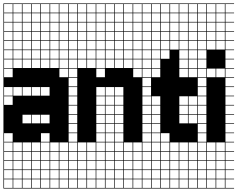

<svg xmlns="http://www.w3.org/2000/svg" viewBox="-20 -827 1379 1115"><path d="M325 -803.6V-753.6H375V-803.6ZM325 -700H375V-750H325ZM271.4 -700H321.4V-750H271.4ZM217.9 -700H267.9V-750H217.9ZM164.3 -700H214.3V-750H164.3ZM110.7 -700H160.7V-750H110.7ZM57.1 -700H107.1V-750H57.1ZM3.6 -700H53.6V-750H3.6ZM325 -646.4H375V-696.4H325ZM271.4 -646.4H321.4V-696.4H271.4ZM217.9 -646.4H267.9V-696.4H217.9ZM164.3 -646.4H214.3V-696.4H164.3ZM110.7 -646.4H160.7V-696.4H110.7ZM57.1 -646.4H107.1V-696.4H57.1ZM3.6 -646.4H53.6V-696.4H3.6ZM3.6 -592.9H53.6V-642.9H3.6ZM325 -592.9H375V-642.9H325ZM271.4 -592.9H321.4V-642.9H271.4ZM217.9 -592.9H267.9V-642.9H217.9ZM164.3 -592.9H214.3V-642.9H164.3ZM110.7 -592.9H160.7V-642.9H110.7ZM57.1 -592.9H107.1V-642.9H57.1ZM164.3 -539.3H214.3V-589.3H164.3ZM3.6 -539.3H53.6V-589.3H3.6ZM325 -539.3H375V-589.3H325ZM271.4 -539.3H321.4V-589.3H271.4ZM217.9 -539.3H267.9V-589.3H217.9ZM57.1 -539.3H107.1V-589.3H57.1ZM110.7 -539.3H160.7V-589.3H110.7ZM3.6 -485.7H53.6V-535.7H3.6ZM57.1 -485.7H107.1V-535.7H57.1ZM325 -485.7H375V-535.7H325ZM271.4 -485.7H321.4V-535.7H271.4ZM217.9 -485.7H267.9V-535.7H217.9ZM164.3 -485.7H214.3V-535.7H164.3ZM110.7 -485.7H160.7V-535.7H110.7ZM3.6 -432.1H53.6V-482.1H3.6ZM57.1 -432.1H107.1V-482.1H57.1ZM325 -432.1H375V-482.1H325ZM110.7 -432.1H160.7V-482.1H110.7ZM271.4 -432.1H321.4V-482.1H271.4ZM217.9 -432.1H267.9V-482.1H217.9ZM164.3 -432.1H214.3V-482.1H164.3ZM325 -378.6H375V-428.6H325ZM3.6 -378.6H53.6V-428.6H3.6ZM57.1 -271.4H107.1V-321.4H57.1ZM217.9 -271.4H267.9V-321.4H217.9ZM164.3 -271.4H214.3V-321.4H164.3ZM3.6 -271.4H53.6V-321.4H3.6ZM110.7 -271.4H160.7V-321.4H110.7ZM3.6 -217.9H53.6V-267.9H3.6ZM110.7 -110.7H160.7V-160.7H110.7ZM217.9 -110.7H267.9V-160.7H217.9ZM164.3 -110.7H214.3V-160.7H164.3ZM217.9 -3.6H267.9V-53.6H217.9ZM3.6 -3.6H53.6V-53.6H3.6ZM3.6 50H53.6V0H3.6ZM325 50H375V0H325ZM164.3 50H214.3V0H164.3ZM217.9 50H267.9V0H217.9ZM57.1 50H107.1V0H57.1ZM271.4 50H321.4V0H271.4ZM110.7 50H160.7V0H110.7ZM164.3 103.6H214.3V53.6H164.3ZM271.4 103.6H321.4V53.6H271.4ZM110.7 103.6H160.7V53.6H110.7ZM57.1 103.6H107.1V53.6H57.1ZM217.9 103.6H267.9V53.6H217.9ZM325 103.6H375V53.6H325ZM3.6 103.6H53.6V53.6H3.6ZM271.4 157.1H321.4V107.1H271.4ZM57.1 157.1H107.1V107.1H57.1ZM325 157.1H375V107.1H325ZM110.7 157.1H160.7V107.1H110.7ZM217.9 157.1H267.9V107.1H217.9ZM164.3 157.1H214.3V107.1H164.3ZM3.6 157.1H53.6V107.1H3.6ZM271.4 210.7H321.4V160.7H271.4ZM325 210.7H375V160.7H325ZM3.6 210.7H53.6V160.7H3.6ZM217.9 210.7H267.9V160.7H217.9ZM164.3 210.7H214.3V160.7H164.3ZM57.1 210.7H107.1V160.7H57.1ZM110.7 210.7H160.7V160.7H110.7ZM325 264.3H375V214.3H325ZM271.4 264.3H321.4V214.3H271.4ZM110.7 264.3H160.7V214.3H110.7ZM3.6 264.3H53.6V214.3H3.6ZM57.1 264.3H107.1V214.3H57.1ZM217.9 264.3H267.9V214.3H217.9ZM164.3 264.3H214.3V214.3H164.3ZM271.4 -803.6V-753.6H321.4V-803.6ZM217.9 -803.6V-753.6H267.9V-803.6ZM164.3 -803.6V-753.6H214.3V-803.6ZM110.7 -803.6V-753.6H160.7V-803.6ZM57.1 -803.6V-753.6H107.1V-803.6ZM3.6 -803.6V-753.6H53.6V-803.6ZM428.6 -803.6H378.6V-753.6H428.6V-750H378.6V-700H428.6V-696.4H378.6V-646.4H428.6V-642.9H378.6V-592.9H428.6V-589.3H378.6V-539.3H428.6V-535.7H378.6V-485.7H428.6V-482.1H378.6V-432.1H428.6V-428.6H378.6V-378.6H428.6V-375H378.6V-325H428.6V-321.4H378.6V-271.4H428.6V-267.9H378.6V-217.9H428.6V-214.3H378.6V-164.3H428.6V-160.7H378.6V-110.7H428.6V-107.1H378.6V-57.1H428.6V-53.6H378.6V-3.6H428.6V0H378.6V50H428.6V53.6H378.6V103.6H428.6V107.1H378.6V157.1H428.6V160.7H378.6V210.7H428.6V214.3H378.6V264.3H428.6V267.9H0V-807.1H428.6Z M753.6 -803.6V-753.6H803.6V-803.6ZM700 -700H750V-750H700ZM753.6 -700H803.6V-750H753.6ZM646.4 -700H696.4V-750H646.4ZM592.9 -700H642.9V-750H592.9ZM539.3 -700H589.3V-750H539.3ZM485.7 -700H535.7V-750H485.7ZM432.1 -700H482.1V-750H432.1ZM753.6 -646.4H803.6V-696.4H753.6ZM700 -646.4H750V-696.4H700ZM646.4 -646.4H696.4V-696.4H646.4ZM592.9 -646.4H642.9V-696.4H592.9ZM539.3 -646.4H589.3V-696.4H539.3ZM432.1 -646.4H482.1V-696.4H432.1ZM485.7 -646.4H535.7V-696.4H485.7ZM753.6 -592.9H803.6V-642.9H753.6ZM700 -592.9H750V-642.9H700ZM646.4 -592.9H696.4V-642.9H646.4ZM432.1 -592.9H482.1V-642.9H432.1ZM592.9 -592.9H642.9V-642.9H592.9ZM485.7 -592.9H535.7V-642.9H485.7ZM539.3 -592.9H589.3V-642.9H539.3ZM753.6 -539.3H803.6V-589.3H753.6ZM432.1 -539.3H482.1V-589.3H432.1ZM700 -539.3H750V-589.3H700ZM485.7 -539.3H535.7V-589.3H485.7ZM646.4 -539.3H696.4V-589.3H646.4ZM592.9 -539.3H642.9V-589.3H592.9ZM539.3 -539.3H589.3V-589.3H539.3ZM592.9 -485.7H642.9V-535.7H592.9ZM646.4 -485.7H696.4V-535.7H646.4ZM539.3 -485.7H589.3V-535.7H539.3ZM700 -485.7H750V-535.7H700ZM485.7 -485.7H535.7V-535.7H485.7ZM753.6 -485.7H803.6V-535.7H753.6ZM432.1 -485.7H482.1V-535.7H432.1ZM646.4 -432.1H696.4V-482.1H646.4ZM700 -432.1H750V-482.1H700ZM592.9 -432.1H642.9V-482.1H592.9ZM753.6 -432.1H803.6V-482.1H753.6ZM539.3 -432.1H589.3V-482.1H539.3ZM485.7 -432.1H535.7V-482.1H485.7ZM432.1 -432.1H482.1V-482.1H432.1ZM753.6 -378.6H803.6V-428.6H753.6ZM539.3 -378.6H589.3V-428.6H539.3ZM592.9 -271.4H642.9V-321.4H592.9ZM539.3 -271.4H589.3V-321.4H539.3ZM646.4 -271.4H696.4V-321.4H646.4ZM646.4 -217.9H696.4V-267.9H646.4ZM592.9 -217.9H642.9V-267.9H592.9ZM539.3 -217.9H589.3V-267.9H539.3ZM539.3 -164.3H589.3V-214.3H539.3ZM592.9 -164.3H642.9V-214.3H592.9ZM646.4 -164.3H696.4V-214.3H646.4ZM646.4 -110.7H696.4V-160.7H646.4ZM539.3 -110.7H589.3V-160.7H539.3ZM592.9 -110.7H642.9V-160.7H592.9ZM646.4 -57.1H696.4V-107.1H646.4ZM539.3 -57.1H589.3V-107.1H539.3ZM592.9 -57.1H642.9V-107.1H592.9ZM539.3 -3.6H589.3V-53.6H539.3ZM592.9 -3.6H642.9V-53.6H592.9ZM646.4 -3.6H696.4V-53.6H646.4ZM432.1 50H482.1V0H432.1ZM700 50H750V0H700ZM539.3 50H589.3V0H539.3ZM753.6 50H803.6V0H753.6ZM592.9 50H642.9V0H592.9ZM646.4 50H696.4V0H646.4ZM485.7 50H535.7V0H485.7ZM485.7 103.6H535.7V53.6H485.7ZM539.3 103.6H589.3V53.6H539.3ZM432.1 103.6H482.1V53.6H432.1ZM646.4 103.6H696.4V53.6H646.4ZM753.6 103.6H803.6V53.6H753.6ZM592.9 103.6H642.9V53.6H592.9ZM700 103.6H750V53.6H700ZM646.4 157.1H696.4V107.1H646.4ZM700 157.1H750V107.1H700ZM485.7 157.1H535.7V107.1H485.7ZM539.3 157.1H589.3V107.1H539.3ZM592.9 157.1H642.9V107.1H592.9ZM753.6 157.1H803.6V107.1H753.6ZM432.1 157.1H482.1V107.1H432.1ZM432.1 210.7H482.1V160.7H432.1ZM700 210.7H750V160.7H700ZM485.7 210.7H535.7V160.7H485.7ZM539.3 210.7H589.3V160.7H539.3ZM592.9 210.7H642.9V160.7H592.9ZM753.6 210.7H803.6V160.7H753.6ZM646.4 210.7H696.4V160.7H646.4ZM700 264.3H750V214.3H700ZM432.1 264.3H482.1V214.3H432.1ZM485.7 264.3H535.7V214.3H485.7ZM539.3 264.3H589.3V214.3H539.3ZM592.9 264.3H642.9V214.3H592.9ZM753.6 264.3H803.6V214.3H753.6ZM646.4 264.3H696.4V214.3H646.4ZM700 -803.6V-753.6H750V-803.6ZM646.4 -803.6V-753.6H696.4V-803.6ZM592.9 -803.6V-753.6H642.9V-803.6ZM539.3 -803.6V-753.6H589.3V-803.6ZM485.7 -803.6V-753.6H535.7V-803.6ZM432.1 -803.6V-753.6H482.1V-803.6ZM857.1 -803.6H807.1V-753.6H857.1V-750H807.1V-700H857.1V-696.4H807.1V-646.4H857.1V-642.9H807.1V-592.9H857.1V-589.3H807.1V-539.3H857.1V-535.7H807.1V-485.7H857.1V-482.1H807.1V-432.1H857.1V-428.6H807.1V-378.6H857.1V-375H807.1V-325H857.1V-321.4H807.1V-271.4H857.1V-267.9H807.1V-217.9H857.1V-214.3H807.1V-164.3H857.1V-160.7H807.1V-110.7H857.1V-107.1H807.1V-57.1H857.1V-53.6H807.1V-3.6H857.1V0H807.1V50H857.1V53.6H807.1V103.6H857.1V107.1H807.1V157.1H857.1V160.7H807.1V210.7H857.1V214.3H807.1V264.3H857.1V267.9H428.6V-807.1H857.1Z M1075 -803.6V-753.6H1125V-803.6ZM1075 -700H1125V-750H1075ZM1021.4 -700H1071.4V-750H1021.4ZM967.9 -700H1017.9V-750H967.9ZM914.3 -700H964.3V-750H914.3ZM860.7 -700H910.7V-750H860.7ZM1075 -646.4H1125V-696.4H1075ZM1021.4 -646.4H1071.4V-696.4H1021.4ZM967.9 -646.4H1017.9V-696.4H967.9ZM914.3 -646.4H964.3V-696.4H914.3ZM860.7 -646.4H910.7V-696.4H860.7ZM1075 -592.9H1125V-642.9H1075ZM1021.4 -592.9H1071.4V-642.9H1021.4ZM967.9 -592.9H1017.9V-642.9H967.9ZM914.3 -592.9H964.3V-642.9H914.3ZM860.7 -592.9H910.7V-642.9H860.7ZM1075 -539.3H1125V-589.3H1075ZM1021.4 -539.3H1071.4V-589.3H1021.4ZM967.9 -539.3H1017.9V-589.3H967.9ZM914.3 -539.3H964.3V-589.3H914.3ZM860.7 -539.3H910.7V-589.3H860.7ZM1021.4 -485.7H1071.4V-535.7H1021.4ZM1075 -485.7H1125V-535.7H1075ZM914.3 -485.7H964.3V-535.7H914.3ZM860.7 -485.7H910.7V-535.7H860.7ZM1075 -432.1H1125V-482.1H1075ZM1021.4 -432.1H1071.4V-482.1H1021.4ZM860.7 -432.1H910.7V-482.1H860.7ZM1075 -378.6H1125V-428.6H1075ZM1021.4 -378.6H1071.4V-428.6H1021.4ZM860.7 -378.6H910.7V-428.6H860.7ZM1021.4 -217.9H1071.4V-267.9H1021.4ZM1075 -217.9H1125V-267.9H1075ZM860.7 -217.9H910.7V-267.9H860.7ZM1021.4 -164.3H1071.4V-214.3H1021.4ZM860.7 -164.3H910.7V-214.3H860.7ZM1075 -164.3H1125V-214.3H1075ZM860.7 -110.7H910.7V-160.7H860.7ZM1021.4 -110.7H1071.4V-160.7H1021.4ZM1075 -110.7H1125V-160.7H1075ZM860.7 -57.1H910.7V-107.1H860.7ZM914.3 -3.6H964.3V-53.6H914.3ZM860.7 -3.6H910.7V-53.6H860.7ZM1021.4 50H1071.4V0H1021.4ZM914.3 50H964.3V0H914.3ZM1075 50H1125V0H1075ZM860.7 50H910.7V0H860.7ZM967.9 50H1017.9V0H967.9ZM1021.4 103.6H1071.4V53.6H1021.4ZM860.7 103.6H910.7V53.6H860.7ZM967.9 103.6H1017.9V53.6H967.9ZM1075 103.6H1125V53.6H1075ZM914.3 103.6H964.3V53.6H914.3ZM860.7 157.1H910.7V107.1H860.7ZM1075 157.1H1125V107.1H1075ZM914.3 157.1H964.3V107.1H914.3ZM1021.4 157.1H1071.4V107.1H1021.4ZM967.9 157.1H1017.9V107.1H967.9ZM860.7 210.7H910.7V160.7H860.7ZM914.3 210.7H964.3V160.7H914.3ZM1075 210.7H1125V160.7H1075ZM1021.4 210.7H1071.4V160.7H1021.4ZM967.9 210.7H1017.9V160.7H967.9ZM860.7 264.3H910.7V214.3H860.7ZM914.3 264.3H964.3V214.3H914.3ZM1021.4 264.3H1071.4V214.3H1021.4ZM1075 264.3H1125V214.3H1075ZM967.9 264.3H1017.9V214.3H967.9ZM1021.4 -803.6V-753.6H1071.4V-803.6ZM967.9 -803.6V-753.6H1017.9V-803.6ZM914.3 -803.6V-753.6H964.3V-803.6ZM860.7 -803.6V-753.6H910.7V-803.6ZM1178.6 -803.6H1128.6V-753.6H1178.6V-750H1128.6V-700H1178.6V-696.4H1128.6V-646.4H1178.6V-642.9H1128.6V-592.9H1178.6V-589.3H1128.6V-539.3H1178.6V-535.7H1128.6V-485.7H1178.6V-482.1H1128.6V-432.1H1178.6V-428.6H1128.6V-378.6H1178.6V-375H1128.6V-325H1178.6V-321.4H1128.6V-271.4H1178.6V-267.9H1128.6V-217.9H1178.6V-214.3H1128.6V-164.3H1178.6V-160.7H1128.6V-110.7H1178.6V-107.1H1128.6V-57.1H1178.6V-53.6H1128.6V-3.6H1178.6V0H1128.6V50H1178.6V53.6H1128.6V103.6H1178.6V107.1H1128.6V157.1H1178.6V160.7H1128.6V210.7H1178.6V214.3H1128.6V264.3H1178.6V267.9H857.1V-807.1H1178.6Z M1235.7 -803.6V-753.6H1285.7V-803.6ZM1182.1 -700H1232.1V-750H1182.1ZM1235.7 -700H1285.7V-750H1235.7ZM1182.1 -646.4H1232.1V-696.4H1182.1ZM1235.7 -646.4H1285.7V-696.4H1235.7ZM1182.1 -592.9H1232.1V-642.9H1182.1ZM1235.7 -592.9H1285.7V-642.9H1235.7ZM1182.1 -539.3H1232.1V-589.3H1182.1ZM1235.7 -539.3H1285.7V-589.3H1235.7ZM1182.1 -378.6H1232.1V-428.6H1182.1ZM1235.7 -378.6H1285.7V-428.6H1235.7ZM1182.1 50H1232.1V0H1182.1ZM1235.7 50H1285.7V0H1235.7ZM1182.1 103.6H1232.1V53.6H1182.1ZM1235.7 103.6H1285.7V53.6H1235.7ZM1182.1 157.1H1232.1V107.1H1182.1ZM1235.7 157.1H1285.7V107.1H1235.7ZM1182.1 210.7H1232.1V160.7H1182.1ZM1235.7 210.7H1285.7V160.7H1235.7ZM1182.1 264.3H1232.1V214.3H1182.1ZM1235.7 264.3H1285.7V214.3H1235.7ZM1182.1 -803.6V-753.6H1232.1V-803.6ZM1339.3 -803.6H1289.3V-753.6H1339.3V-750H1289.3V-700H1339.3V-696.4H1289.3V-646.4H1339.3V-642.9H1289.3V-592.9H1339.3V-589.3H1289.3V-539.3H1339.3V-535.7H1289.3V-485.7H1339.3V-482.1H1289.3V-432.1H1339.3V-428.6H1289.3V-378.6H1339.3V-375H1289.3V-325H1339.3V-321.4H1289.3V-271.4H1339.3V-267.9H1289.3V-217.9H1339.3V-214.3H1289.3V-164.3H1339.3V-160.7H1289.3V-110.7H1339.3V-107.1H1289.3V-57.1H1339.3V-53.6H1289.3V-3.6H1339.3V0H1289.3V50H1339.3V53.6H1289.3V103.6H1339.3V107.1H1289.3V157.1H1339.3V160.7H1289.3V210.7H1339.3V214.3H1289.3V264.3H1339.3V267.9H1178.6V-807.1H1339.3Z"/></svg>

Font: Jersey 10 Charted
Style: Regular
Weight: 400
Designer: Sarah Cadigan-Fried
Version: Version 1.000; ttfautohint (v1.8.4.7-5d5b)